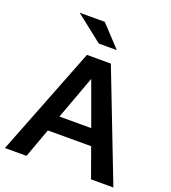

<svg xmlns="http://www.w3.org/2000/svg" viewBox="-162 -1044 1034 1163"><g transform="rotate(20 354.5 -462.5)"><path d="M5 0 279 -700H433L704 0H560L492 -189H213L144 0ZM250 -292H455L353 -572ZM323 -789 150 -925H312L439 -789Z"/></g></svg>

Font: Red Hat Text SemiBold
Style: Regular
Weight: 600
Designer: Pentagram, MCKL
Foundry: MCKL
Version: Version 1.030